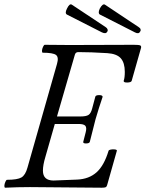

<svg xmlns="http://www.w3.org/2000/svg" viewBox="-22 -877 681 900"><path d="M610.8 -725.1 445.8 -809.1Q436 -815.4 445.8 -836.9Q459.5 -861.8 470.2 -855L627.9 -750Q635.3 -745.6 637 -739.5Q638.7 -733.4 634.8 -729Q628.4 -715.8 610.8 -725.1ZM456.1 -725.1 291 -809.1Q281.2 -815.9 292 -836.9Q304.2 -862.3 314.9 -855L473.1 -750Q480 -745.6 482.2 -739.5Q484.4 -733.4 481 -729Q474.6 -716.3 456.1 -725.1ZM2 2.9Q-2 1.5 -1.5 -6.8Q-1 -15.1 3.2 -24.7Q7.3 -34.2 11.2 -34.2Q59.6 -34.2 78.4 -45.2Q97.2 -56.2 106.9 -91.8L245.1 -577.1Q254.4 -608.9 240.5 -619.4Q226.6 -629.9 178.2 -629.9Q174.3 -631.3 174.8 -639.6Q175.3 -647.9 179.7 -657.5Q184.1 -667 188 -667Q227.1 -666 306.2 -666Q357.4 -666 457.5 -666.5Q557.6 -667 605 -667Q628.4 -667 634.8 -664.3Q641.1 -661.6 639.2 -652.8L595.2 -498Q592.8 -490.7 574.7 -490.2Q557.6 -489.7 557.6 -497.6Q557.6 -498 558.1 -499Q563 -513.2 563 -540Q563 -582.5 544.2 -603.8Q525.4 -625 481 -627.9Q403.3 -632.8 345.2 -632.8Q332.5 -632.8 329.1 -621.1L245.1 -331.1H356Q381.8 -331.1 393.1 -338.4Q404.3 -345.7 410.2 -369.1L424.8 -423.8Q426.8 -431.2 442.9 -431.2Q459 -431.2 459 -422.9Q441.4 -371.6 425.8 -317.9Q399.9 -216.3 398.9 -211.9Q396.5 -204.6 380.9 -204.6Q367.7 -204.6 368.2 -210.9Q368.2 -211.4 368.2 -211.9L379.9 -257.8Q385.3 -278.8 377.9 -287.4Q370.6 -295.9 346.2 -295.9H234.9L190.9 -142.1Q179.2 -103.5 179.2 -77.1Q179.2 -30.8 229 -30.8L339.8 -35.2Q395 -37.6 430.4 -69.1Q465.8 -100.6 486.8 -169.9Q487.8 -174.3 497.6 -176Q507.3 -177.7 516.6 -176.5Q525.9 -175.3 525.9 -170.9L480 -8.8Q478 -1.5 472.9 0.7Q467.8 2.9 455.1 2.9Q403.3 2.9 290.5 1.5Q177.7 0 118.2 0Q60.5 0 2 2.9Z"/></svg>

Font: Junicode SmCond
Style: Italic
Weight: 400
Width: 4
Italic angle: -11°
Designer: Peter S. Baker
Version: Version 2.206